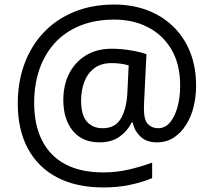

<svg xmlns="http://www.w3.org/2000/svg" viewBox="-20 -734 939 843"><path d="M841 -357Q841 -311 830.5 -267Q820 -223 798 -187.5Q776 -152 744 -130.5Q712 -109 668 -109Q622 -109 595.5 -135.5Q569 -162 563 -196H558Q540 -159 505 -134Q470 -109 417 -109Q341 -109 299.5 -160Q258 -211 258 -295Q258 -361 284 -411.5Q310 -462 357.5 -491Q405 -520 470 -520Q514 -520 556.5 -512.5Q599 -505 623 -496L613 -293Q612 -275 612 -267.5Q612 -260 612 -257Q612 -205 630.5 -188Q649 -171 674 -171Q705 -171 726.5 -196.5Q748 -222 759.5 -264.5Q771 -307 771 -358Q771 -451 733.5 -515.5Q696 -580 630.5 -614Q565 -648 482 -648Q397 -648 331 -621Q265 -594 220.5 -545Q176 -496 153 -429.5Q130 -363 130 -283Q130 -185 165 -116.5Q200 -48 267.5 -12.5Q335 23 433 23Q494 23 549.5 9.5Q605 -4 648 -20V48Q605 66 551.5 77.5Q498 89 433 89Q315 89 231 45Q147 1 102.5 -81.5Q58 -164 58 -280Q58 -373 87 -452.5Q116 -532 171 -590.5Q226 -649 304.5 -681.5Q383 -714 482 -714Q560 -714 625.5 -689.5Q691 -665 739.5 -618.5Q788 -572 814.5 -506Q841 -440 841 -357ZM336 -293Q336 -229 361.5 -200Q387 -171 430 -171Q486 -171 510.5 -213Q535 -255 539 -322L545 -447Q532 -451 512 -454Q492 -457 471 -457Q422 -457 392 -433Q362 -409 349 -371.5Q336 -334 336 -293Z"/></svg>

Font: utelugu05
Style: Book
Weight: 400
Designer: Jelle Bosma - Monotype Design Team
Foundry: Monotype Imaging Inc.
Version: Version 2.003